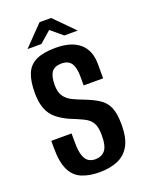

<svg xmlns="http://www.w3.org/2000/svg" viewBox="-139 -795 663 871"><g transform="rotate(-20 192.0 -359.5)"><path d="M188 7Q139 7 103 -8Q67 -23 48.5 -61Q30 -99 30 -168V-202Q54 -202 79 -202Q104 -202 128 -202V-160Q128 -118 136 -95Q144 -72 158 -63.5Q172 -55 190 -55Q219 -55 236.5 -74.5Q254 -94 254 -148Q254 -188 242 -208Q230 -228 204.5 -240.5Q179 -253 139 -269Q106 -284 82 -304Q58 -324 46 -355Q34 -386 34 -432Q34 -488 48.5 -523.5Q63 -559 98 -575.5Q133 -592 192 -592Q268 -592 308 -557.5Q348 -523 348 -457V-388Q325 -388 301.5 -388Q278 -388 254 -388V-429Q254 -475 239.5 -495.5Q225 -516 193 -516Q160 -516 145.5 -496.5Q131 -477 131 -435Q131 -399 145 -379.5Q159 -360 181.5 -349Q204 -338 228 -329Q273 -312 301 -294Q329 -276 342 -246Q355 -216 355 -161Q355 -98 334.5 -61.5Q314 -25 276.5 -9Q239 7 188 7ZM71 -630 164 -726H220L314 -631H249L193 -678L138 -630Z"/></g></svg>

Font: Alumni Sans SemiBold
Style: Regular
Weight: 600
Designer: Robert E. Leuschke
Foundry: Robert E. Leuschke
Version: Version 1.018